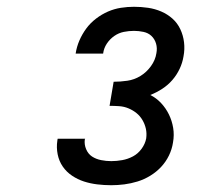

<svg xmlns="http://www.w3.org/2000/svg" viewBox="-20 -863 640 566"><path d="M308 -317Q287 -317 266.5 -319.5Q246 -322 227.5 -328Q209 -334 192.5 -345Q176 -356 165 -372Q154 -388 150 -408Q146 -428 149 -448Q149 -450 149.5 -451.5Q150 -453 150 -454H231Q231 -454 230.5 -453Q230 -452 230 -452Q228 -437 234 -423Q240 -409 251.5 -401.5Q263 -394 278 -391Q293 -388 308 -388Q324 -388 340.5 -391Q357 -394 372 -402Q387 -410 397.5 -424.5Q408 -439 411 -455Q413 -470 410 -483.5Q407 -497 400 -509Q393 -521 382.5 -529.5Q372 -538 359 -543.5Q346 -549 331.5 -550Q317 -551 303 -551L315 -622Q335 -622 355.5 -625Q376 -628 394 -639Q412 -650 425 -668Q438 -686 441 -706Q444 -721 440 -734.5Q436 -748 426.5 -757Q417 -766 403 -769Q389 -772 375 -772Q360 -772 345 -769Q330 -766 317 -757Q304 -748 295 -734.5Q286 -721 284 -705H203Q206 -725 214 -743.5Q222 -762 234 -778.5Q246 -795 263 -808Q280 -821 298.5 -829Q317 -837 336.5 -840Q356 -843 375 -843Q396 -843 416.5 -840Q437 -837 455.5 -829Q474 -821 488.5 -808Q503 -795 511.5 -777Q520 -759 522.5 -738.5Q525 -718 521 -697Q518 -678 509.5 -660Q501 -642 488 -627Q475 -612 458 -601Q441 -590 423 -583Q441 -574 455 -559Q469 -544 478 -525.5Q487 -507 490.5 -486Q494 -465 490 -443Q487 -423 478 -404.5Q469 -386 455 -371Q441 -356 423 -345Q405 -334 385.5 -328Q366 -322 346.5 -319.5Q327 -317 308 -317Z"/></svg>

Font: Iosevka Slab MdExObl
Style: Regular
Weight: 500
Width: 7
Italic angle: -9°
Monospace: yes
Designer: Belleve Invis
Foundry: Belleve Invis
Version: Version 11.1.1; ttfautohint (v1.8.3)